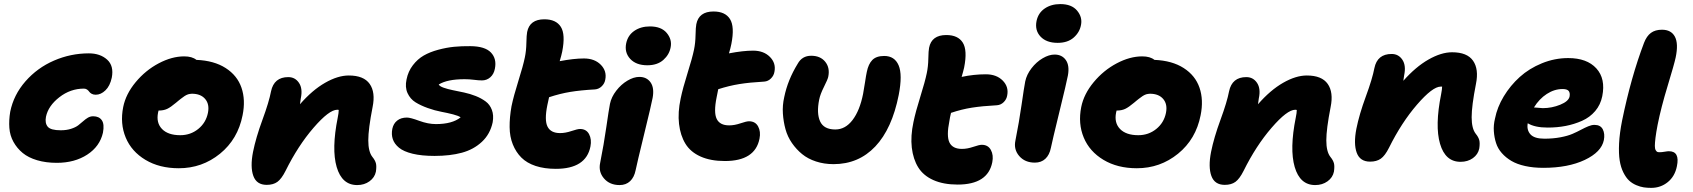

<svg xmlns="http://www.w3.org/2000/svg" viewBox="-20 -828 8251 936"><path d="M256.8 -34.2Q203.6 -34.2 160.9 -46.9Q118.2 -59.6 90.6 -82.3Q63 -105 45.7 -136.2Q28.3 -167.5 25.6 -204.6Q22.9 -241.7 29.8 -283.2Q46.4 -365.7 104.2 -431.6Q162.1 -497.6 243.4 -532.7Q324.7 -567.9 413.1 -567.9Q468.3 -567.9 502.2 -537.4Q536.1 -506.8 524.9 -449.2Q516.1 -408.7 493.9 -387.5Q471.7 -366.2 446.8 -366.2Q435.1 -366.2 426.8 -370.8Q418.5 -375.5 414.8 -381.1Q411.1 -386.7 404.5 -391.4Q397.9 -396 389.2 -396Q323.2 -396 269.3 -354Q215.3 -312 204.1 -258.8Q198.2 -228 212.6 -210.4Q227.1 -192.9 275.9 -192.9Q304.2 -192.9 326.2 -200Q348.1 -207 361.3 -217Q374.5 -227.1 385.5 -237.1Q396.5 -247.1 408.4 -254.2Q420.4 -261.2 434.1 -261.2Q462.9 -261.2 476.3 -241.9Q489.7 -222.7 481.9 -181.2Q466.8 -114.3 405.3 -74.2Q343.8 -34.2 256.8 -34.2Z M851.6 -7.8Q757.3 -7.8 689.2 -48.6Q621.1 -89.4 592.8 -157.5Q564.5 -225.6 580.6 -306.2Q593.3 -369.6 641.4 -427.5Q689.5 -485.4 753.7 -519.3Q817.9 -553.2 877.9 -553.2Q916.5 -553.2 937.5 -536.1Q1023.4 -532.7 1080.1 -496.3Q1136.7 -460 1157.2 -400.4Q1177.7 -340.8 1162.6 -266.1Q1139.6 -149.4 1052.5 -78.6Q965.3 -7.8 851.6 -7.8ZM750.5 -278.8Q740.7 -229 770 -199Q799.3 -168.9 858.9 -168.9Q908.7 -168.9 946.3 -199.2Q983.9 -229.5 993.7 -277.8Q1002 -319.8 980.2 -345.5Q958.5 -371.1 915.5 -371.1Q910.6 -371.1 905.8 -370.1Q900.9 -369.1 897 -368.2Q893.1 -367.2 887.7 -364.3Q882.3 -361.3 879.4 -359.4Q876.5 -357.4 869.9 -352.5Q863.3 -347.7 860.4 -345.5Q857.4 -343.3 849.4 -336.7Q841.3 -330.1 837.9 -327.1Q812 -305.2 794.7 -297.1Q777.3 -289.1 753.9 -289.1H752.9Q750.5 -281.7 750.5 -278.8Z M1721.2 74.2Q1647 74.2 1621.3 -13.7Q1595.7 -101.6 1626.5 -254.9Q1631.3 -278.3 1631.3 -292Q1629.4 -293 1624 -293Q1584.5 -293 1508.5 -205.1Q1432.6 -117.2 1372.1 4.9Q1352.5 43.9 1332.3 58.6Q1312 73.2 1280.3 73.2Q1231 73.2 1215.1 29.8Q1199.2 -13.7 1213.4 -86.9Q1227.5 -157.2 1259.5 -244.1Q1291.5 -331.1 1301.3 -382.8Q1315.9 -452.1 1385.3 -452.1Q1418.9 -452.1 1437.7 -423.8Q1456.5 -395.5 1446.3 -348.1Q1444.3 -328.6 1442.4 -319.8Q1502.4 -388.7 1564.7 -424.3Q1627 -460 1680.2 -460Q1753.4 -460 1782.2 -418.9Q1811 -377.9 1796.4 -306.2Q1775.4 -199.2 1775.4 -143.8Q1775.4 -88.4 1795.4 -63Q1808.6 -46.9 1812.5 -32.2Q1816.4 -17.6 1812.5 8.8Q1806.6 37.6 1781.2 55.9Q1755.9 74.2 1721.2 74.2Z M2098.6 -67.9Q2035.6 -67.9 1991.5 -78.6Q1947.3 -89.4 1924.8 -108.2Q1902.3 -127 1894.8 -149.9Q1887.2 -172.9 1892.6 -200.2Q1897.9 -225.6 1916.3 -240.2Q1934.6 -254.9 1963.9 -254.9Q1980.5 -254.9 2023.7 -239Q2066.9 -223.1 2105 -223.1Q2184.6 -223.1 2225.6 -255.9Q2216.3 -263.2 2189.2 -270.3Q2162.1 -277.3 2130.9 -283.2Q2099.6 -289.1 2065.4 -301.3Q2031.2 -313.5 2005.6 -329.3Q1980 -345.2 1966.8 -374Q1953.6 -402.8 1961.9 -440.9Q1969.7 -480 1992.7 -510Q2015.6 -540 2045.9 -557.4Q2076.2 -574.7 2116.2 -585.4Q2156.2 -596.2 2193.6 -599.9Q2231 -603.5 2272.9 -603Q2344.2 -602.5 2373.3 -572Q2402.3 -541.5 2392.6 -493.2Q2387.7 -466.8 2370.4 -451.4Q2353 -436 2329.6 -436Q2313 -436 2290.3 -439Q2267.6 -441.9 2244.6 -441.9Q2160.2 -441.9 2118.7 -416Q2123.5 -407.2 2142.8 -400.4Q2162.1 -393.6 2187.5 -388.4Q2212.9 -383.3 2242.4 -377Q2272 -370.6 2299.1 -359.9Q2326.2 -349.1 2347.2 -333.7Q2368.2 -318.4 2377.9 -292.2Q2387.7 -266.1 2381.8 -231.9Q2369.6 -174.3 2329.3 -136.7Q2289.1 -99.1 2231.7 -83.5Q2174.3 -67.9 2098.6 -67.9Z M2689.5 -4.9Q2633.8 -4.9 2591.1 -19Q2548.3 -33.2 2521.7 -59.8Q2495.1 -86.4 2480 -124Q2464.8 -161.6 2464.4 -208.5Q2463.9 -255.4 2473.6 -310.1Q2483.9 -359.9 2507.1 -433.6Q2530.3 -507.3 2538.6 -547.9Q2545.4 -580.1 2546.1 -618.9Q2546.9 -657.7 2549.8 -671.9Q2562 -733.9 2633.8 -733.9Q2690.9 -733.9 2714.1 -697Q2737.3 -660.2 2720.7 -576.2Q2717.3 -559.1 2708.5 -529.8Q2777.8 -543 2826.7 -543Q2878.4 -543 2908.7 -512.5Q2939 -481.9 2930.7 -439.9Q2927.7 -421.4 2913.6 -407.5Q2899.4 -393.6 2880.4 -392.1Q2810.1 -388.2 2759.8 -379.9Q2709.5 -371.6 2656.7 -354Q2655.3 -347.2 2652.3 -333.7Q2649.4 -320.3 2648.4 -315.9Q2633.3 -242.2 2649.2 -210.7Q2665 -179.2 2710.4 -179.2Q2736.3 -179.2 2765.9 -189.2Q2795.4 -199.2 2807.6 -199.2Q2838.4 -199.2 2851.8 -173.8Q2865.2 -148.4 2858.4 -113.8Q2836.9 -4.9 2689.5 -4.9Z M3135.7 -509.8Q3081.1 -509.8 3052.2 -541Q3023.4 -572.3 3032.7 -617.2Q3041 -656.2 3072.5 -677.7Q3104 -699.2 3148.4 -699.2Q3203.6 -699.2 3230.2 -667.5Q3256.8 -635.7 3249.5 -598.1Q3243.2 -562 3213.9 -535.9Q3184.6 -509.8 3135.7 -509.8ZM3000.5 74.2Q2952.1 74.2 2924.3 41.7Q2896.5 9.3 2905.8 -34.2Q2923.8 -124.5 2935.8 -208.3Q2947.8 -292 2953.6 -321.8Q2960.4 -355 2984.1 -385.7Q3007.8 -416.5 3038.6 -434.8Q3069.3 -453.1 3096.7 -453.1Q3132.8 -453.1 3151.6 -426.3Q3170.4 -399.4 3161.6 -351.1Q3155.3 -317.4 3120.1 -173.6Q3085 -29.8 3078.6 2Q3071.8 36.1 3051.8 55.2Q3031.7 74.2 3000.5 74.2Z M3513.7 -43Q3444.3 -43 3395.3 -64.9Q3346.2 -86.9 3321.5 -127.2Q3296.9 -167.5 3290.3 -223.6Q3283.7 -279.8 3298.3 -348.1Q3308.6 -397.9 3331.8 -471.7Q3355 -545.4 3363.3 -585.9Q3370.1 -618.2 3370.8 -657Q3371.6 -695.8 3374.5 -710Q3386.7 -772 3458.5 -772Q3515.6 -772 3538.8 -734.9Q3562 -697.8 3545.4 -613.8Q3541.5 -593.8 3533.7 -567.9Q3603 -581.1 3651.4 -581.1Q3703.1 -581.1 3733.4 -550.5Q3763.7 -520 3755.4 -478Q3752.4 -459.5 3738.5 -445.6Q3724.6 -431.6 3705.6 -430.2Q3634.8 -426.3 3584.7 -418.2Q3534.7 -410.2 3481.4 -393.1Q3475.1 -364.3 3473.6 -354Q3458.5 -279.8 3473.9 -248.3Q3489.3 -216.8 3534.7 -216.8Q3560.5 -216.8 3589.8 -226.8Q3619.1 -236.8 3631.3 -236.8Q3662.1 -236.8 3675.8 -211.7Q3689.5 -186.5 3682.6 -151.9Q3661.1 -43 3513.7 -43Z M4043.5 -27.8Q3997.6 -27.8 3958 -40.8Q3918.5 -53.7 3890.4 -76.7Q3862.3 -99.6 3840.8 -130.6Q3819.3 -161.6 3809.3 -198Q3799.3 -234.4 3796.6 -274.4Q3793.9 -314.5 3803.2 -355Q3820.3 -438.5 3868.7 -517.1Q3890.1 -556.2 3934.6 -556.2Q3979.5 -556.2 4003.2 -526.6Q4026.9 -497.1 4017.6 -453.1Q4015.1 -440.9 3996.8 -404.5Q3978.5 -368.2 3973.6 -342.8Q3960 -275.9 3978 -236.3Q3996.1 -196.8 4052.2 -196.8Q4101.1 -196.8 4136.2 -242.9Q4171.4 -289.1 4187.5 -370.1Q4192.4 -396 4197.3 -428.7Q4202.1 -461.4 4205.6 -477.1Q4213.4 -516.1 4232.7 -535.6Q4252 -555.2 4290.5 -555.2Q4341.3 -555.2 4360.8 -509.5Q4380.4 -463.9 4361.3 -365.2Q4328.6 -200.2 4247.1 -114Q4165.5 -27.8 4043.5 -27.8Z M4648.4 71.8Q4579.1 71.8 4530 49.8Q4481 27.8 4456.3 -12.2Q4431.6 -52.2 4425 -108.4Q4418.5 -164.6 4433.1 -232.9Q4443.4 -282.7 4466.6 -356.7Q4489.7 -430.7 4498 -471.2Q4504.9 -503.4 4505.6 -542.2Q4506.3 -581.1 4509.3 -595.2Q4521.5 -657.2 4593.3 -657.2Q4650.4 -657.2 4673.6 -620.1Q4696.8 -583 4680.2 -499Q4676.3 -481.4 4668 -453.1Q4727.1 -465.8 4786.1 -465.8Q4837.9 -465.8 4868.2 -435.3Q4898.4 -404.8 4890.1 -362.8Q4887.2 -344.2 4873.3 -330.3Q4859.4 -316.4 4840.3 -314.9Q4768.1 -311 4718.3 -303.2Q4668.5 -295.4 4616.2 -277.8Q4610.4 -253.9 4608.4 -238.8Q4593.3 -164.6 4608.6 -133.3Q4624 -102.1 4669.4 -102.1Q4695.3 -102.1 4724.6 -112.1Q4753.9 -122.1 4766.1 -122.1Q4796.9 -122.1 4810.5 -96.9Q4824.2 -71.8 4817.4 -37.1Q4795.9 71.8 4648.4 71.8Z M5136.2 -619.1Q5081.1 -619.1 5052.5 -649.7Q5023.9 -680.2 5033.2 -726.1Q5041.5 -765.1 5073 -786.6Q5104.5 -808.1 5148.9 -808.1Q5204.1 -808.1 5230.7 -776.4Q5257.3 -744.6 5250 -707Q5243.7 -670.9 5214.4 -645Q5185.1 -619.1 5136.2 -619.1ZM5024.9 -35.2Q4976.6 -35.2 4948.7 -67.4Q4920.9 -99.6 4930.2 -143.1Q4948.2 -233.4 4960.2 -317.4Q4972.2 -401.4 4978 -431.2Q4984.9 -464.4 5008.5 -495.1Q5032.2 -525.9 5063 -543.9Q5093.8 -562 5121.1 -562Q5157.2 -562 5176 -535.2Q5194.8 -508.3 5186 -460Q5179.7 -426.3 5144.5 -282.5Q5109.4 -138.7 5103 -106.9Q5096.2 -72.8 5076.2 -54Q5056.2 -35.2 5024.9 -35.2Z M5522 -7.8Q5427.7 -7.8 5359.6 -48.6Q5291.5 -89.4 5263.2 -157.5Q5234.9 -225.6 5251 -306.2Q5263.7 -369.6 5311.8 -427.5Q5359.9 -485.4 5424.1 -519.3Q5488.3 -553.2 5548.3 -553.2Q5586.9 -553.2 5607.9 -536.1Q5693.8 -532.7 5750.5 -496.3Q5807.1 -460 5827.6 -400.4Q5848.1 -340.8 5833 -266.1Q5810.1 -149.4 5722.9 -78.6Q5635.7 -7.8 5522 -7.8ZM5420.9 -278.8Q5411.1 -229 5440.4 -199Q5469.7 -168.9 5529.3 -168.9Q5579.1 -168.9 5616.7 -199.2Q5654.3 -229.5 5664.1 -277.8Q5672.4 -319.8 5650.6 -345.5Q5628.9 -371.1 5585.9 -371.1Q5581.1 -371.1 5576.2 -370.1Q5571.3 -369.1 5567.4 -368.2Q5563.5 -367.2 5558.1 -364.3Q5552.7 -361.3 5549.8 -359.4Q5546.9 -357.4 5540.3 -352.5Q5533.7 -347.7 5530.8 -345.5Q5527.8 -343.3 5519.8 -336.7Q5511.7 -330.1 5508.3 -327.1Q5482.4 -305.2 5465.1 -297.1Q5447.8 -289.1 5424.3 -289.1H5423.3Q5420.9 -281.7 5420.9 -278.8Z M6391.6 74.2Q6317.4 74.2 6291.7 -13.7Q6266.1 -101.6 6296.9 -254.9Q6301.8 -278.3 6301.8 -292Q6299.8 -293 6294.4 -293Q6254.9 -293 6179 -205.1Q6103 -117.2 6042.5 4.9Q6022.9 43.9 6002.7 58.6Q5982.4 73.2 5950.7 73.2Q5901.4 73.2 5885.5 29.8Q5869.6 -13.7 5883.8 -86.9Q5897.9 -157.2 5929.9 -244.1Q5961.9 -331.1 5971.7 -382.8Q5986.3 -452.1 6055.7 -452.1Q6089.4 -452.1 6108.2 -423.8Q6127 -395.5 6116.7 -348.1Q6114.7 -328.6 6112.8 -319.8Q6172.9 -388.7 6235.1 -424.3Q6297.4 -460 6350.6 -460Q6423.8 -460 6452.6 -418.9Q6481.4 -377.9 6466.8 -306.2Q6445.8 -199.2 6445.8 -143.8Q6445.8 -88.4 6465.8 -63Q6479 -46.9 6482.9 -32.2Q6486.8 -17.6 6482.9 8.8Q6477.1 37.6 6451.7 55.9Q6426.3 74.2 6391.6 74.2Z M7100.1 -39.1Q7025.9 -39.1 7000.2 -127Q6974.6 -214.8 7005.4 -368.2Q7010.3 -393.6 7010.3 -405.8H7003.4Q6963.9 -405.8 6887.9 -317.9Q6812 -230 6751.5 -107.9Q6731.9 -68.8 6711.4 -54.4Q6690.9 -40 6659.2 -40Q6609.9 -40 6594 -83.5Q6578.1 -127 6592.3 -200.2Q6606.4 -270.5 6638.4 -357.4Q6670.4 -444.3 6680.2 -496.1Q6694.3 -564.9 6764.2 -564.9Q6797.9 -564.9 6816.7 -536.6Q6835.4 -508.3 6825.2 -460.9Q6823.2 -442.4 6821.3 -434.1Q6881.3 -502 6943.6 -537.6Q7005.9 -573.2 7059.1 -573.2Q7132.3 -573.2 7161.1 -532Q7189.9 -490.7 7175.3 -418.9Q7154.3 -312 7154.3 -256.6Q7154.3 -201.2 7174.3 -175.8Q7187.5 -159.7 7191.4 -145Q7195.3 -130.4 7191.4 -104Q7185.5 -75.2 7160.4 -57.1Q7135.3 -39.1 7100.1 -39.1Z M7503.9 -9.8Q7455.1 -9.8 7415.3 -18.6Q7375.5 -27.3 7348.1 -43.5Q7320.8 -59.6 7301.3 -81.8Q7281.7 -104 7273.2 -130.9Q7264.6 -157.7 7262.5 -188Q7260.3 -218.3 7268.1 -250Q7278.8 -305.2 7310.8 -358.2Q7342.8 -411.1 7388.7 -452.6Q7434.6 -494.1 7496.8 -519.5Q7559.1 -544.9 7625 -544.9Q7716.3 -544.9 7762.2 -494.6Q7808.1 -444.3 7791 -358.9Q7782.7 -317.4 7756.6 -286.6Q7730.5 -255.9 7692.4 -239Q7654.3 -222.2 7612.8 -214.1Q7571.3 -206.1 7524.9 -206.1Q7462.4 -206.1 7427.7 -227.1Q7421.9 -194.3 7440.9 -173.1Q7460 -151.9 7508.8 -151.9Q7551.3 -151.9 7587.2 -158.7Q7623 -165.5 7646 -175.5Q7668.9 -185.5 7687.7 -195.6Q7706.5 -205.6 7722.9 -212.4Q7739.3 -219.2 7752.9 -219.2Q7782.7 -219.2 7793.7 -197.3Q7804.7 -175.3 7798.8 -145Q7787.1 -86.9 7705.6 -48.3Q7624 -9.8 7503.9 -9.8ZM7597.7 -394Q7557.6 -394 7520.5 -369.9Q7483.4 -345.7 7458 -304.2Q7497.6 -300.8 7501 -300.8Q7544.9 -300.8 7585.9 -317.4Q7627 -334 7631.8 -357.9Q7634.8 -376.5 7626.7 -385.3Q7618.7 -394 7597.7 -394Z M8029.8 87.9Q8010.3 87.9 7993.4 85.4Q7976.6 83 7956.5 74.5Q7936.5 65.9 7921.6 52Q7906.7 38.1 7894 12.9Q7881.3 -12.2 7876 -45.7Q7870.6 -79.1 7873 -128.9Q7875.5 -178.7 7887.7 -240.2Q7931.2 -452.1 7994.6 -619.1Q8007.3 -652.3 8028.3 -667.7Q8049.3 -683.1 8082 -683.1Q8127 -683.1 8145 -649.4Q8163.1 -615.7 8148.9 -547.9Q8142.1 -515.6 8109.9 -409.7Q8077.6 -303.7 8061 -220.2Q8053.7 -182.6 8050.5 -156.5Q8047.4 -130.4 8047.4 -116.7Q8047.4 -103 8051.5 -95.9Q8055.7 -88.9 8059.6 -87.4Q8063.5 -85.9 8070.8 -85.9Q8081.1 -85.9 8095.2 -88.4Q8109.4 -90.8 8115.7 -90.8Q8170.4 -90.8 8154.8 -17.1Q8145 31.7 8110.4 59.8Q8075.7 87.9 8029.8 87.9Z"/></svg>

Font: Shantell Sans Bouncy
Style: Italic
Weight: 800
Italic angle: -11.31°
Designer: Stephen Nixon, Anya Danilova, Shantell Martin
Foundry: Arrow Type
Version: Version 1.006;[9816181b4]